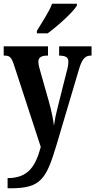

<svg xmlns="http://www.w3.org/2000/svg" viewBox="-20 -786 514 1036"><path d="M179 -619V-606H237C292 -646 375 -721 395 -756V-766H261C245 -721 205 -664 179 -619ZM21 175V230H36C200 230 229 182 285 -4L407 -415C424 -471 441 -486 471 -486H474V-536H299V-486H302C335 -484 349 -478 349 -452C349 -436 344 -413 339 -397L291 -206C282 -172 276 -142 271 -108C268 -137 259 -183 244 -237L199 -396C192 -419 187 -438 187 -453C187 -473 199 -486 236 -486H239V-536H0V-486H4C31 -486 41 -479 55 -437L200 7C172 110 133 175 21 175Z"/></svg>

Font: Noto Serif Lao ExtraCondensed
Style: Bold
Weight: 700
Width: 2
Designer: Monotype Design Team
Foundry: Monotype Imaging Inc.
Version: Version 2.003